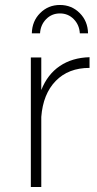

<svg xmlns="http://www.w3.org/2000/svg" viewBox="-20 -752 390 772"><path d="M340 -522V-479Q255 -479 204 -426.5Q153 -374 146 -282V0H104V-521H146V-390Q171 -453 220.5 -486.5Q270 -520 340 -522ZM108 -618Q109 -667 141.5 -699.5Q174 -732 221 -732Q268 -732 300.5 -699.5Q333 -667 334 -618H301Q299 -652 276.5 -675Q254 -698 221 -698Q188 -698 165.5 -675Q143 -652 141 -618Z"/></svg>

Font: Montserrat arm2 ExtraLight
Style: Regular
Weight: 275
Designer: Julieta Ulanovsky
Foundry: Julieta Ulanovsky
Version: Version 6.000